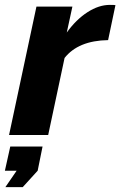

<svg xmlns="http://www.w3.org/2000/svg" viewBox="-47 -552 492 785"><path d="M102 -525H249L226 -419Q264 -472 310.5 -502Q357 -532 402 -532Q421 -532 425 -531L395 -388Q273 -386 217 -315L150 0H-10ZM-25 213 21 146H-27L-5 47H127L107 146L46 213Z"/></svg>

Font: Raleway-v4020 ExtraBold
Style: Italic
Weight: 800
Italic angle: -12°
Designer: Matt McInerney, Pablo Impallari, Rodrigo Fuenzalida
Foundry: Matt McInerney, Pablo Impallari, Rodrigo Fuenzalida
Version: Version 4.020;PS 004.020;hotconv 1.0.88;makeotf.lib2.5.64775